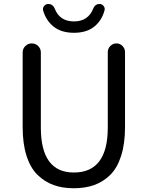

<svg xmlns="http://www.w3.org/2000/svg" viewBox="-20 -957 761 989"><path d="M360.4 12.7Q301.8 12.7 255.9 -3.9Q210 -20.5 173.3 -56.2Q136.7 -91.8 116.7 -154.3Q96.7 -216.8 96.7 -302.7V-686.5Q96.7 -706.1 110.4 -719.7Q124 -733.4 143.6 -733.4Q163.1 -733.4 176.8 -719.7Q190.4 -706.1 190.4 -686.5V-299.8Q190.4 -68.4 360.4 -68.4Q535.2 -68.4 535.2 -299.8V-688.5Q535.2 -707 548.3 -720.2Q561.5 -733.4 579.6 -733.4Q597.7 -733.4 610.8 -720.2Q624 -707 624 -688.5V-302.7Q624 -216.8 604 -154.3Q584 -91.8 547.9 -56.2Q511.7 -20.5 465.3 -3.9Q418.9 12.7 360.4 12.7ZM361.3 -788.1Q295.9 -788.1 256.3 -819.8Q216.8 -851.6 202.1 -903.3Q201.2 -907.2 201.2 -910.2Q201.2 -918 206.1 -924.8Q213.9 -934.6 225.6 -936.5Q227.5 -936.5 230.5 -936.5Q239.3 -936.5 247.1 -931.6Q256.8 -924.8 261.7 -913.1Q287.1 -846.7 361.3 -846.7Q434.6 -846.7 460.9 -914.1Q464.8 -924.8 474.6 -931.6Q482.4 -936.5 491.2 -936.5Q493.2 -936.5 496.1 -936.5Q507.8 -934.6 514.6 -924.8Q519.5 -918 519.5 -911.1Q519.5 -907.2 518.6 -904.3Q504.9 -851.6 465.3 -819.8Q425.8 -788.1 361.3 -788.1Z"/></svg>

Font: Gen Jyuu GothicX Regular
Style: Regular
Weight: 400
Designer: [Source Han Sans]
Ryoko NISHIZUKA  (kana & ideographs); Paul D. Hunt (Latin, Greek & Cyrillic); Wenlong ZHANG  (bopomofo
Version: Version 1.002.20150607